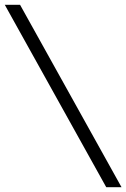

<svg xmlns="http://www.w3.org/2000/svg" viewBox="-20 -691 529 804"><path d="M424.8 92.8 0 -670.9H64L488.8 92.8Z"/></svg>

Font: Charis SIL Eur
Style: Italic
Weight: 400
Italic angle: -11°
Foundry: SIL International
Version: Version 5.000